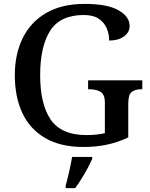

<svg xmlns="http://www.w3.org/2000/svg" viewBox="-20 -744 772 985"><path d="M408 10Q290 10 211.5 -36Q133 -82 94.5 -164.5Q56 -247 56 -358Q56 -466 96.5 -548.5Q137 -631 217 -677.5Q297 -724 414 -724Q530 -724 587.5 -691.5Q645 -659 645 -611Q645 -578 616 -557Q587 -536 540 -536Q540 -570 527 -600Q514 -630 485.5 -648.5Q457 -667 410 -667Q289 -667 237.5 -586.5Q186 -506 186 -358Q186 -210 240 -130.5Q294 -51 424 -51Q450 -51 474 -53.5Q498 -56 518 -61V-217Q518 -260 495.5 -273Q473 -286 439 -286H432V-332H710V-286H703Q674 -286 656 -272.5Q638 -259 638 -213V-39Q585 -14 529.5 -2Q474 10 408 10ZM317 208Q326 176 335 136Q344 96 350 61H453V71Q444 92 429.5 119Q415 146 398 173Q381 200 366 221H317Z"/></svg>

Font: Noto Serif Khojki Medium
Style: Regular
Weight: 500
Version: Version 2.003